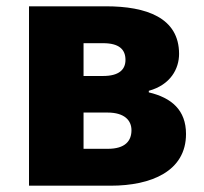

<svg xmlns="http://www.w3.org/2000/svg" viewBox="-20 -589 647 609"><path d="M72 0H331C460 0 570 -46 570 -164C570 -240 524 -279 452 -296V-301C521 -320 548 -371 548 -418C548 -533 444 -569 316 -569H72ZM245 -348V-452H307C358 -452 378 -432 378 -399C378 -368 357 -348 307 -348ZM245 -117V-232H321C375 -232 397 -207 397 -176C397 -142 377 -117 322 -117Z"/></svg>

Font: Noto Sans CJK JP Black
Style: Regular
Weight: 900
Designer: Ryoko NISHIZUKA (kana & ideographs); Paul D. Hunt (Latin, Greek & Cyrillic); Wenlong ZHANG (bopomofo); Sandoll Communica
Foundry: Adobe Systems Incorporated
Version: Version 1.004;PS 1.004;hotconv 1.0.82;makeotf.lib2.5.63406